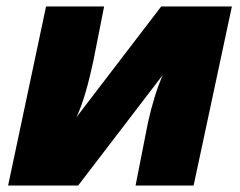

<svg xmlns="http://www.w3.org/2000/svg" viewBox="-20 -572 739 592"><path d="M5 0H221L482 -341C463 -298 448 -247 436 -193L398 0H577L695 -552H477L216 -211C238 -258 254 -320 268 -385L301 -552H122Z"/></svg>

Font: Noto Sans Black
Style: Italic
Weight: 900
Italic angle: -12°
Designer: Monotype Design Team
Foundry: Monotype Imaging Inc.
Version: Version 2.013